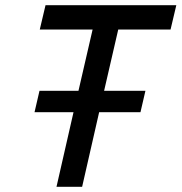

<svg xmlns="http://www.w3.org/2000/svg" viewBox="-20 -714 694 734"><path d="M131 -367H280L334 -601H132L154 -694H654L632 -601H432L378 -367H536L517 -285H359L294 0H196L261 -285H112Z"/></svg>

Font: Panefresco 600wt
Style: Italic
Weight: 600
Foundry: Campivisivi & Chank Co
Version: Version 1.000